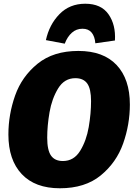

<svg xmlns="http://www.w3.org/2000/svg" viewBox="-20 -989 718 1029"><path d="M676 -429Q676 -322 640 -220Q604 -118 520 -49Q436 20 301 20Q168 20 96.5 -56Q25 -132 25 -268Q25 -375 61 -477Q97 -579 181.5 -647.5Q266 -716 400 -716Q534 -716 605 -640.5Q676 -565 676 -429ZM233 -251Q233 -184 253.5 -155Q274 -126 317 -126Q376 -126 409.5 -180.5Q443 -235 455.5 -308Q468 -381 468 -447Q468 -513 447.5 -541.5Q427 -570 384 -570Q325 -570 291.5 -515Q258 -460 245.5 -387.5Q233 -315 233 -251ZM226 -774Q244 -857 298.5 -913Q353 -969 437 -969Q522 -969 561.5 -912.5Q601 -856 596 -772L491 -757Q488 -794 471 -814.5Q454 -835 422 -835Q389 -835 365 -813.5Q341 -792 327 -755Z"/></svg>

Font: FiraGO Heavy
Style: Italic
Weight: 900
Italic angle: -8°
Designer: bBox Type GmbH
Foundry: bBox Type GmbH
Version: Version 1.001